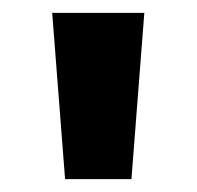

<svg xmlns="http://www.w3.org/2000/svg" viewBox="-20 -734 305 298"><path d="M204 -714 184 -456H81L61 -714Z"/></svg>

Font: Noto Sans Syriac Eastern
Style: Bold
Weight: 700
Designer: Patrick Giasson and the Monotype Design Team
Foundry: Monotype Imaging Inc.
Version: Version 3.001